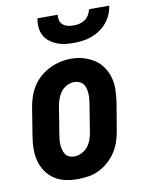

<svg xmlns="http://www.w3.org/2000/svg" viewBox="-85 -811 670 880"><g transform="rotate(-10 250.0 -371.0)"><path d="M205 8Q176 8 148 2Q120 -4 97 -19.5Q74 -35 58.5 -58Q43 -81 36 -108Q29 -135 29.5 -164.5Q30 -194 35 -223L56 -353Q60 -378 68.5 -402.5Q77 -427 91.5 -449.5Q106 -472 126.5 -489.5Q147 -507 171 -518.5Q195 -530 220 -535.5Q245 -541 271 -541Q300 -541 327.5 -533Q355 -525 378 -510Q401 -495 416.5 -472Q432 -449 439.5 -422Q447 -395 446 -365.5Q445 -336 441 -307L419 -177Q415 -152 406.5 -127.5Q398 -103 383.5 -81Q369 -59 348.5 -41Q328 -23 304.5 -11.5Q281 0 255.5 4Q230 8 205 8ZM208 -97Q225 -97 242 -105.5Q259 -114 270.5 -128Q282 -142 288 -159Q294 -176 297 -194L318 -324Q320 -336 321 -348Q322 -360 321 -372Q320 -384 317 -395.5Q314 -407 307 -415.5Q300 -424 289 -428.5Q278 -433 266 -433Q248 -433 231.5 -424.5Q215 -416 204 -401.5Q193 -387 187 -370Q181 -353 178 -336L157 -206Q155 -194 154 -182Q153 -170 154 -158.5Q155 -147 158 -135.5Q161 -124 167.5 -115Q174 -106 185 -101.5Q196 -97 208 -97ZM295 -610Q274 -610 254 -612.5Q234 -615 216 -622.5Q198 -630 183 -642Q168 -654 159 -671.5Q150 -689 148.5 -709.5Q147 -730 151 -750H245Q243 -737 246.5 -724Q250 -711 259.5 -703Q269 -695 282 -692Q295 -689 308 -689Q322 -689 335.5 -692Q349 -695 361 -703Q373 -711 380.5 -723.5Q388 -736 391 -750H485Q482 -729 473.5 -709Q465 -689 450.5 -672Q436 -655 417.5 -642.5Q399 -630 378 -622.5Q357 -615 336 -612.5Q315 -610 295 -610Z"/></g></svg>

Font: Iosevka Slab Extrabold Oblique
Style: Regular
Weight: 800
Italic angle: -9°
Monospace: yes
Designer: Belleve Invis
Foundry: Belleve Invis
Version: Version 11.1.1; ttfautohint (v1.8.3)